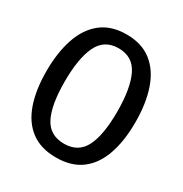

<svg xmlns="http://www.w3.org/2000/svg" viewBox="-171 -857 951 999"><g transform="rotate(30 304.0 -357.5)"><path d="M304.2 11.7Q212.4 11.7 153.3 -32.7Q94.2 -77.1 65.7 -159.2Q37.1 -241.2 37.1 -353.5Q37.1 -465.8 65.7 -549.8Q94.2 -633.8 153.3 -680.4Q212.4 -727.1 304.2 -727.1Q396 -727.1 455.1 -680.4Q514.2 -633.8 542.7 -549.8Q571.3 -465.8 571.3 -353.5Q571.3 -241.2 542.7 -159.2Q514.2 -77.1 455.1 -32.7Q396 11.7 304.2 11.7ZM304.2 -71.3Q389.6 -71.3 425.8 -142.6Q461.9 -213.9 461.9 -353.5Q461.9 -493.7 425.8 -568.8Q389.6 -644 304.2 -644Q218.8 -644 182.6 -568.8Q146.5 -493.7 146.5 -353.5Q146.5 -213.9 182.6 -142.6Q218.8 -71.3 304.2 -71.3Z"/></g></svg>

Font: Pontano Sans SemiBold
Style: Regular
Weight: 600
Designer: Vernon Adams
Foundry: Vernon Adams
Version: Version 2.001